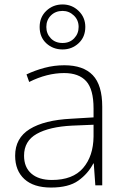

<svg xmlns="http://www.w3.org/2000/svg" viewBox="-20 -898 561 862"><path d="M269 -605Q354 -605 396.5 -560.5Q439 -516 439 -419V-66H408L401 -164H399Q375 -118 331.5 -87Q288 -56 209 -56Q131 -56 89.5 -94Q48 -132 48 -199Q48 -278 113.5 -318.5Q179 -359 300 -365L400 -371V-411Q400 -497 367 -533.5Q334 -570 268 -570Q191 -570 111 -530L99 -564Q137 -582 180 -593.5Q223 -605 269 -605ZM304 -334Q202 -329 145 -297Q88 -265 88 -199Q88 -147 121 -118.5Q154 -90 213 -90Q307 -90 353 -143.5Q399 -197 400 -285V-338ZM261 -676Q218 -676 188 -703.5Q158 -731 158 -777Q158 -821 188 -849.5Q218 -878 261 -878Q303 -878 333 -849Q363 -820 363 -777Q363 -732 333 -704Q303 -676 261 -676ZM261 -705Q293 -705 313 -726Q333 -747 333 -777Q333 -808 311.5 -828.5Q290 -849 261 -849Q229 -849 208.5 -828.5Q188 -808 188 -777Q188 -747 208 -726Q228 -705 261 -705Z"/></svg>

Font: Noto Sans Malayalam UI ExtraLight
Style: Regular
Weight: 200
Designer: Jelle Bosma - Monotype Design Team
Foundry: Monotype Imaging Inc.
Version: Version 2.104; ttfautohint (v1.8.4.7-5d5b)